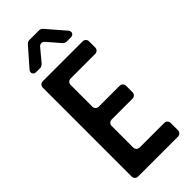

<svg xmlns="http://www.w3.org/2000/svg" viewBox="-272 -904 950 950"><g transform="rotate(-45 203.0 -429.0)"><path d="M348 -96H175C163 -96 153 -106 153 -118V-270C153 -282 163 -292 175 -292H322C334 -292 344 -302 344 -314V-360C344 -372 334 -382 322 -382H175C163 -382 153 -392 153 -404V-557C153 -569 163 -579 175 -579H348C360 -579 370 -589 370 -601V-645C370 -657 360 -667 348 -667H68C56 -667 46 -657 46 -645V-22C46 -10 56 0 68 0H348C360 0 370 -10 370 -22V-74C370 -86 360 -96 348 -96ZM214 -797 272 -730C275 -726 285 -722 289 -722H321C339 -722 347 -740 335 -754L252 -850C249 -854 239 -858 235 -858H164C160 -858 150 -854 147 -850L62 -753C51 -740 59 -722 76 -722H107C111 -722 121 -727 124 -730L180 -797C189 -808 205 -808 214 -797Z"/></g></svg>

Font: DIN Rundschrift
Style: Mittel
Weight: 400
Version: Version 1.027